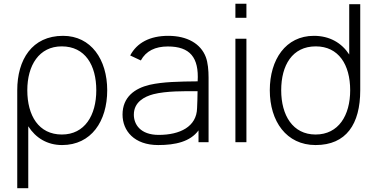

<svg xmlns="http://www.w3.org/2000/svg" viewBox="-20 -742 1970 1002"><path d="M304 15C456 15 539.5 -109 539.5 -271C539.5 -431 455.5 -555 309 -555C147 -555 70 -430.5 70 -271V240H127.5V-83C166 -22.5 226.5 15 304 15ZM122.5 -271C122.5 -401 184 -500 302 -500C425 -500 482.5 -401 482.5 -271C482.5 -140 422 -40 303 -40C182 -40 122.5 -138.5 122.5 -271Z M659.5 -452.5 715 -426.5C742 -476 790 -499.5 856 -499.5C971 -499.5 1019 -442.5 1011.5 -317.5C913.5 -316.5 830 -315 761.5 -299.5C683 -281 619.5 -235.5 619.5 -144C619.5 -59 681 15 805.5 15C895.5 15 972.5 -2.5 1016 -61.5V0H1068.5V-336.5C1068.5 -375 1065 -415.5 1054 -444.5C1027.5 -514 957 -555 858 -555C762.5 -555 694.5 -519 659.5 -452.5ZM678.5 -143.5C678.5 -209.5 733.5 -238 781 -250.5C848 -267.5 944 -266.5 1011 -266C1010.5 -237.5 1010 -201 1008.5 -178C1006.5 -80.5 918.5 -38 808.5 -38C711.5 -38 678.5 -94 678.5 -143.5Z M1208.5 -649H1266V-722.5H1208.5ZM1208.5 0H1266V-540H1208.5Z M1627 15C1787 15 1860 -94.5 1860 -271V-720H1802.5V-457.5C1763 -518.5 1700 -555 1618 -555C1471 -555 1388 -431 1388 -271C1388 -109 1474.5 15 1627 15ZM1447.5 -271C1447.5 -401 1505 -500 1628 -500C1747 -500 1807.5 -404.5 1807.5 -271C1807.5 -140 1747 -40 1627 -40C1508 -40 1447.5 -140 1447.5 -271Z"/></svg>

Font: Eudonet Light
Style: Regular
Weight: 300
Designer: Mikhail Sharanda
Foundry: Mikhail Sharanda
Version: Version 4.503;Glyphs 3.1.2 (3151)